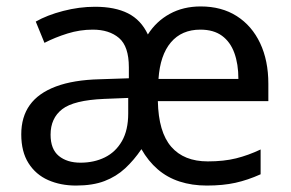

<svg xmlns="http://www.w3.org/2000/svg" viewBox="-20 -566 904 596"><path d="M603 -546Q668 -546 715 -516Q762 -486 787.5 -432Q813 -378 813 -306V-252H470Q472 -156 511.5 -110.5Q551 -65 625 -65Q675 -65 713 -74.5Q751 -84 789 -102V-25Q749 -7 710.5 1.5Q672 10 622 10Q576 10 537.5 -2.5Q499 -15 469.5 -40.5Q440 -66 419 -103Q396 -69 368.5 -43.5Q341 -18 304.5 -4Q268 10 216 10Q168 10 129.5 -7Q91 -24 68.5 -59.5Q46 -95 46 -149Q46 -203 72.5 -240Q99 -277 153.5 -297.5Q208 -318 290 -320L380 -323V-357Q380 -422 349.5 -448Q319 -474 268 -474Q228 -474 189.5 -462Q151 -450 118 -433L91 -499Q126 -519 176 -532Q226 -545 275 -545Q337 -545 377.5 -524.5Q418 -504 439 -459Q465 -500 507 -523Q549 -546 603 -546ZM303 -259Q209 -255 173 -227Q137 -199 137 -148Q137 -103 162.5 -82Q188 -61 230 -61Q272 -61 305.5 -77.5Q339 -94 358.5 -128Q378 -162 378 -214V-262ZM602 -474Q544 -474 510.5 -434.5Q477 -395 472 -321H720Q720 -367 707.5 -401.5Q695 -436 669 -455Q643 -474 602 -474Z"/></svg>

Font: Noto Sans Devanagari
Style: Regular
Weight: 400
Designer: Jelle Bosma - Monotype Design Team
Foundry: Monotype Imaging Inc.
Version: Version 2.003